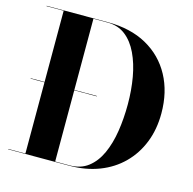

<svg xmlns="http://www.w3.org/2000/svg" viewBox="-109 -860 974 969"><g transform="rotate(15 378.5 -375.0)"><path d="M34 -374V-376H380V-374ZM336.5 -750Q455.5 -750 540.5 -702.8Q625.5 -655.5 671.2 -571Q717 -486.5 717 -375Q717 -291.5 689.8 -222.8Q662.5 -154 612.2 -104Q562 -54 492 -27Q422 0 336.5 0H17V-2H106.5V-748H17V-750ZM262 -2H336.5Q394.5 -2 433.8 -32.2Q473 -62.5 496.8 -114.8Q520.5 -167 531 -234.2Q541.5 -301.5 541.5 -375.5Q541.5 -449 529.8 -516Q518 -583 493.2 -635.2Q468.5 -687.5 429.8 -717.8Q391 -748 336.5 -748H262Z"/></g></svg>

Font: Bodoni Moda 96pt
Style: Bold
Weight: 700
Version: Version 2.005